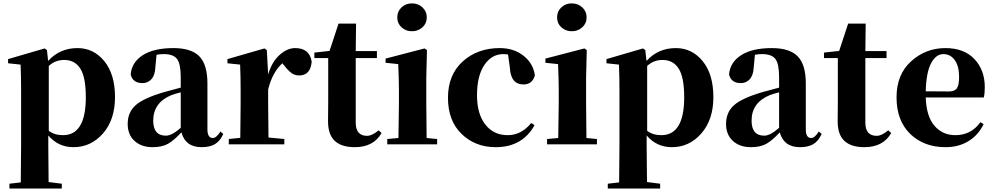

<svg xmlns="http://www.w3.org/2000/svg" viewBox="-20 -845 5819 1124"><path d="M265.6 -459V-79.1Q298.8 -53.7 348.6 -53.7Q482.4 -53.7 482.4 -275.4Q482.4 -392.6 450.2 -443.4Q418 -494.1 355.5 -494.1Q303.7 -494.1 265.6 -459ZM254.9 -551.8 261.7 -488.3Q330.1 -563.5 433.6 -563.5Q528.3 -563.5 590.8 -486.8Q653.3 -410.2 653.3 -276.4Q653.3 -144.5 583 -64Q512.7 16.6 410.2 16.6Q321.3 16.6 262.7 -51.8V6.8Q262.7 64.5 264.6 220.7L341.8 230.5V258.8H35.2V230.5L101.6 222.7Q103.5 64.5 103.5 6.8V-320.3Q103.5 -394.5 100.6 -466.8L27.3 -474.6V-499L241.2 -561.5Z M1038.1 -96.7V-304.7Q1001 -294.9 983.4 -288.1Q877 -244.1 877 -138.7Q877 -50.8 951.2 -50.8Q986.3 -50.8 1038.1 -96.7ZM824.2 -503.9 840.8 -509.8ZM1270.5 -75.2 1287.1 -60.5Q1268.6 -19.5 1238.8 -1.5Q1209 16.6 1160.2 16.6Q1065.4 16.6 1042 -70.3Q999 -23.4 963.9 -3.4Q928.7 16.6 873 16.6Q807.6 16.6 767.6 -20Q727.5 -56.6 727.5 -119.1Q727.5 -187.5 773.9 -229Q820.3 -270.5 940.4 -305.7Q1015.6 -326.2 1038.1 -332V-392.6Q1038.1 -470.7 1016.6 -499.5Q995.1 -528.3 938.5 -528.3Q916 -528.3 896.5 -524.4L889.6 -453.1Q887.7 -405.3 866.7 -381.8Q845.7 -358.4 814.5 -358.4Q756.8 -358.4 745.1 -409.2Q751 -480.5 815.9 -522Q880.9 -563.5 995.1 -563.5Q1100.6 -563.5 1147.5 -514.6Q1194.3 -465.8 1194.3 -357.4V-87.9Q1194.3 -37.1 1225.6 -37.1Q1247.1 -37.1 1270.5 -75.2Z M1542 -551.8 1549.8 -409.2Q1571.3 -482.4 1616.2 -522.9Q1661.1 -563.5 1708 -563.5Q1792 -563.5 1804.7 -484.4Q1797.9 -403.3 1731.4 -403.3Q1705.1 -403.3 1685.5 -418Q1666 -432.6 1642.6 -462.9L1632.8 -474.6Q1574.2 -420.9 1549.8 -321.3V-238.3Q1549.8 -157.2 1551.8 -40L1644.5 -31.2V0H1319.3V-31.2L1386.7 -38.1Q1388.7 -153.3 1388.7 -238.3V-321.3Q1388.7 -394.5 1385.7 -466.8L1311.5 -474.6V-499L1528.3 -561.5Z M2196.3 -82 2213.9 -66.4Q2167 16.6 2056.6 16.6Q1978.5 16.6 1939 -21Q1899.4 -58.6 1900.4 -139.6Q1900.4 -158.2 1900.9 -192.9Q1901.4 -227.5 1901.4 -249V-504.9H1820.3V-537.1L1909.2 -546.9L1961.9 -707H2064.5L2062.5 -545.9H2186.5V-504.9H2062.5V-127Q2062.5 -49.8 2128.9 -49.8Q2158.2 -49.8 2196.3 -82Z M2453.1 -685.1Q2427.7 -662.1 2391.6 -662.1Q2355.5 -662.1 2330.6 -685.1Q2305.7 -708 2305.7 -743.2Q2305.7 -778.3 2330.6 -801.8Q2355.5 -825.2 2391.6 -825.2Q2427.7 -825.2 2453.1 -801.8Q2478.5 -778.3 2478.5 -743.2Q2478.5 -708 2453.1 -685.1ZM2477.5 -37.1 2539.1 -31.2V0H2247.1V-31.2L2312.5 -37.1Q2315.4 -212.9 2315.4 -238.3V-318.4Q2315.4 -368.2 2311.5 -469.7L2237.3 -477.5V-502L2465.8 -561.5L2479.5 -551.8L2475.6 -391.6V-238.3Q2475.6 -152.3 2477.5 -37.1Z M2964.8 -449.2 2954.1 -526.4Q2934.6 -528.3 2926.8 -528.3Q2858.4 -528.3 2815.4 -464.4Q2772.5 -400.4 2772.5 -288.1Q2772.5 -177.7 2821.3 -115.7Q2870.1 -53.7 2952.1 -53.7Q3032.2 -53.7 3089.8 -125L3109.4 -112.3Q3038.1 16.6 2881.8 16.6Q2762.7 16.6 2682.6 -60.5Q2602.5 -137.7 2602.5 -272.5Q2602.5 -407.2 2689 -485.4Q2775.4 -563.5 2905.3 -563.5Q2988.3 -563.5 3044.9 -518.6Q3101.6 -473.6 3111.3 -404.3Q3096.7 -350.6 3044.9 -350.6Q2969.7 -350.6 2964.8 -449.2Z M3388.7 -685.1Q3363.3 -662.1 3327.1 -662.1Q3291 -662.1 3266.1 -685.1Q3241.2 -708 3241.2 -743.2Q3241.2 -778.3 3266.1 -801.8Q3291 -825.2 3327.1 -825.2Q3363.3 -825.2 3388.7 -801.8Q3414.1 -778.3 3414.1 -743.2Q3414.1 -708 3388.7 -685.1ZM3413.1 -37.1 3474.6 -31.2V0H3182.6V-31.2L3248 -37.1Q3251 -212.9 3251 -238.3V-318.4Q3251 -368.2 3247.1 -469.7L3172.9 -477.5V-502L3401.4 -561.5L3415 -551.8L3411.1 -391.6V-238.3Q3411.1 -152.3 3413.1 -37.1Z M3768.6 -459V-79.1Q3801.8 -53.7 3851.6 -53.7Q3985.4 -53.7 3985.4 -275.4Q3985.4 -392.6 3953.1 -443.4Q3920.9 -494.1 3858.4 -494.1Q3806.6 -494.1 3768.6 -459ZM3757.8 -551.8 3764.6 -488.3Q3833 -563.5 3936.5 -563.5Q4031.2 -563.5 4093.8 -486.8Q4156.2 -410.2 4156.2 -276.4Q4156.2 -144.5 4085.9 -64Q4015.6 16.6 3913.1 16.6Q3824.2 16.6 3765.6 -51.8V6.8Q3765.6 64.5 3767.6 220.7L3844.7 230.5V258.8H3538.1V230.5L3604.5 222.7Q3606.4 64.5 3606.4 6.8V-320.3Q3606.4 -394.5 3603.5 -466.8L3530.3 -474.6V-499L3744.1 -561.5Z M4541 -96.7V-304.7Q4503.9 -294.9 4486.3 -288.1Q4379.9 -244.1 4379.9 -138.7Q4379.9 -50.8 4454.1 -50.8Q4489.3 -50.8 4541 -96.7ZM4327.1 -503.9 4343.8 -509.8ZM4773.4 -75.2 4790 -60.5Q4771.5 -19.5 4741.7 -1.5Q4711.9 16.6 4663.1 16.6Q4568.4 16.6 4544.9 -70.3Q4502 -23.4 4466.8 -3.4Q4431.6 16.6 4376 16.6Q4310.5 16.6 4270.5 -20Q4230.5 -56.6 4230.5 -119.1Q4230.5 -187.5 4276.9 -229Q4323.2 -270.5 4443.4 -305.7Q4518.6 -326.2 4541 -332V-392.6Q4541 -470.7 4519.5 -499.5Q4498 -528.3 4441.4 -528.3Q4418.9 -528.3 4399.4 -524.4L4392.6 -453.1Q4390.6 -405.3 4369.6 -381.8Q4348.6 -358.4 4317.4 -358.4Q4259.8 -358.4 4248 -409.2Q4253.9 -480.5 4318.8 -522Q4383.8 -563.5 4498 -563.5Q4603.5 -563.5 4650.4 -514.6Q4697.3 -465.8 4697.3 -357.4V-87.9Q4697.3 -37.1 4728.5 -37.1Q4750 -37.1 4773.4 -75.2Z M5179.7 -82 5197.3 -66.4Q5150.4 16.6 5040 16.6Q4961.9 16.6 4922.4 -21Q4882.8 -58.6 4883.8 -139.6Q4883.8 -158.2 4884.3 -192.9Q4884.8 -227.5 4884.8 -249V-504.9H4803.7V-537.1L4892.6 -546.9L4945.3 -707H5047.9L5045.9 -545.9H5169.9V-504.9H5045.9V-127Q5045.9 -49.8 5112.3 -49.8Q5141.6 -49.8 5179.7 -82Z M5399.4 -310.5 5535.2 -309.6Q5569.3 -309.6 5582 -328.6Q5594.7 -347.7 5594.7 -394.5Q5594.7 -458 5569.3 -493.2Q5543.9 -528.3 5502.9 -528.3Q5459 -528.3 5430.7 -474.6Q5402.3 -420.9 5399.4 -310.5ZM5719.7 -129.9 5738.3 -118.2Q5707 -53.7 5649.4 -18.6Q5591.8 16.6 5515.6 16.6Q5388.7 16.6 5308.6 -61Q5228.5 -138.7 5228.5 -275.4Q5228.5 -409.2 5314 -486.3Q5399.4 -563.5 5514.6 -563.5Q5624 -563.5 5684.6 -499Q5745.1 -434.6 5745.1 -335Q5745.1 -296.9 5739.3 -274.4H5399.4Q5403.3 -163.1 5450.7 -108.4Q5498 -53.7 5573.2 -53.7Q5665 -53.7 5719.7 -129.9Z"/></svg>

Font: Bpmf Zihi Serif Heavy
Style: Heavy
Weight: 900
Foundry: But Ko
Version: Version 1.320